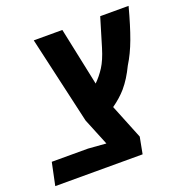

<svg xmlns="http://www.w3.org/2000/svg" viewBox="-149 -734 802 838"><g transform="rotate(-20 252.0 -315.0)"><path d="M-32.7 0 -10.7 -105H157.7Q178.7 -103.5 199.5 -101.8Q220.2 -100.1 240.7 -98.6L189.5 -224.1L96.7 -629.9H229.5L283.2 -374.5Q283.7 -371.6 284.7 -367.2Q285.6 -362.8 286.1 -360.4Q310.5 -384.3 330.1 -414.8Q349.6 -445.3 365.2 -496.6L405.3 -629.9H537.1Q514.2 -543.9 493.2 -487.1Q472.2 -430.2 444.8 -386.2Q431.6 -358.9 417.7 -336.7Q403.8 -314.5 387.2 -294.9Q361.3 -265.1 322.8 -237.8L387.7 -77.1L373 0Z"/></g></svg>

Font: Open Sans Condensed
Style: Bold Italic
Weight: 700
Width: 3
Italic angle: -12°
Designer: Monotype Design Team
Foundry: Monotype Imaging Inc.
Version: Version 3.003; ttfautohint (v1.8.4)